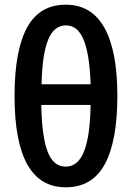

<svg xmlns="http://www.w3.org/2000/svg" viewBox="-20 -788 562 818"><path d="M260 10Q42 10 42 -379Q42 -572 95 -670Q148 -768 260 -768Q370 -768 425 -669.5Q480 -571 480 -380Q480 -187 426.5 -88.5Q373 10 260 10ZM157 -429H366Q362 -556 336.5 -618Q311 -680 261 -680Q210 -680 185 -618.5Q160 -557 157 -429ZM366 -341H156Q158 -208 182.5 -143Q207 -78 260 -78Q312 -78 338 -143Q364 -208 366 -341Z"/></svg>

Font: Noto Sans Display Medium Narrow
Style: Regular
Weight: 500
Width: 4
Designer: Monotype Design team
Foundry: Monotype Imaging Inc.
Version: Version 1.000